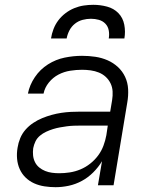

<svg xmlns="http://www.w3.org/2000/svg" viewBox="-20 -770 640 798"><path d="M211 8Q188 8 165 4.5Q142 1 122 -8Q102 -17 86.5 -32Q71 -47 62 -67Q53 -87 51 -110Q49 -133 53 -156Q56 -176 64 -195.5Q72 -215 86 -231Q100 -247 118 -259Q136 -271 155.5 -279Q175 -287 195 -292.5Q215 -298 235 -301Q255 -304 275 -305Q295 -306 315 -306H438L446 -354Q449 -372 448 -390Q447 -408 439.5 -423.5Q432 -439 419.5 -450.5Q407 -462 391 -468.5Q375 -475 357 -477.5Q339 -480 321 -480Q297 -480 271.5 -476Q246 -472 223 -460Q200 -448 183 -427Q166 -406 161 -381H96Q103 -417 125 -449.5Q147 -482 179.5 -502.5Q212 -523 248.5 -530.5Q285 -538 321 -538Q349 -538 376 -534Q403 -530 427 -519.5Q451 -509 470 -491.5Q489 -474 500 -450.5Q511 -427 512.5 -399.5Q514 -372 509 -344L452 0H387L404 -100Q389 -75 367.5 -53.5Q346 -32 320 -18Q294 -4 266 2Q238 8 211 8ZM226 -50Q248 -50 270.5 -53.5Q293 -57 314.5 -66Q336 -75 355 -90Q374 -105 388 -124Q402 -143 410 -164.5Q418 -186 422 -208L428 -248H315Q301 -248 286.5 -247.5Q272 -247 257.5 -245Q243 -243 229 -240.5Q215 -238 200.5 -233.5Q186 -229 172 -222.5Q158 -216 146 -206Q134 -196 127.5 -182.5Q121 -169 118 -154Q116 -139 117.5 -124Q119 -109 125.5 -96Q132 -83 143 -74Q154 -65 167.5 -59.5Q181 -54 196 -52Q211 -50 226 -50ZM192 -610Q195 -630 202.5 -649.5Q210 -669 222.5 -685.5Q235 -702 252 -715Q269 -728 288.5 -736Q308 -744 328 -747Q348 -750 368 -750Q397 -750 425 -742.5Q453 -735 472 -715.5Q491 -696 496.5 -667.5Q502 -639 497 -610H432Q435 -627 432 -643.5Q429 -660 418 -671.5Q407 -683 391 -687.5Q375 -692 358 -692Q341 -692 323.5 -687.5Q306 -683 291.5 -671.5Q277 -660 268.5 -643.5Q260 -627 257 -610Z"/></svg>

Font: Iosevka Curly LtExObl
Style: Regular
Weight: 300
Width: 7
Italic angle: -9°
Monospace: yes
Designer: Belleve Invis
Foundry: Belleve Invis
Version: Version 11.1.0; ttfautohint (v1.8.3)